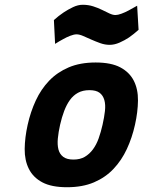

<svg xmlns="http://www.w3.org/2000/svg" viewBox="-20 -773 601 805"><path d="M381 -511Q446 -511 484.5 -490.5Q523 -470 541 -434.5Q559 -399 558.5 -351.5Q558 -304 546 -250Q534 -196 512 -148.5Q490 -101 456 -65Q422 -29 374 -8.5Q326 12 261 12Q196 12 157.5 -8.5Q119 -29 101 -65Q83 -101 83.5 -148.5Q84 -196 96 -250Q108 -304 130 -351.5Q152 -399 186 -434.5Q220 -470 268 -490.5Q316 -511 381 -511ZM288 -104Q316 -104 335.5 -115.5Q355 -127 369.5 -146.5Q384 -166 393.5 -192.5Q403 -219 410 -250Q417 -281 420 -307.5Q423 -334 417.5 -353.5Q412 -373 397.5 -384Q383 -395 355 -395Q327 -395 307 -384Q287 -373 273 -353.5Q259 -334 249 -307.5Q239 -281 232 -250Q225 -219 222.5 -192.5Q220 -166 225 -146.5Q230 -127 245 -115.5Q260 -104 288 -104ZM561 -648Q541 -630 521 -616Q503 -604 481.5 -594.5Q460 -585 440 -585Q420 -585 400.5 -592Q381 -599 363 -607Q345 -615 329 -622Q313 -629 301 -629Q290 -629 274.5 -623Q259 -617 245 -609Q228 -600 211 -589L206 -689Q226 -707 247 -721Q265 -733 286 -743Q307 -753 327 -753Q350 -753 370.5 -746.5Q391 -740 408 -731.5Q425 -723 439 -716.5Q453 -710 464 -710Q474 -710 489 -715.5Q504 -721 519 -729Q536 -738 555 -749Z"/></svg>

Font: Panefresco 999wt
Style: Italic
Weight: 900
Version: Version 1.001